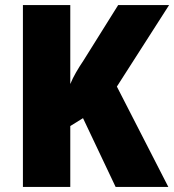

<svg xmlns="http://www.w3.org/2000/svg" viewBox="-20 -734 684 754"><path d="M641 0H434L306 -270L256 -239V0H70V-714H256V-404Q265 -426 278.5 -449.5Q292 -473 307 -495L444 -714H644L439 -394Z"/></svg>

Font: Noto Sans Lao Looped SemiCondensed Black
Style: Regular
Weight: 900
Width: 4
Designer: Mark Frömberg, Ben Mitchell
Foundry: The Fontpad Ltd
Version: Version 1.002; ttfautohint (v1.8.4.7-5d5b)